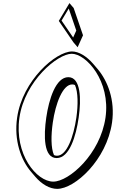

<svg xmlns="http://www.w3.org/2000/svg" viewBox="-20 -1172 748 1239"><path d="M90.5 -413C69.4 -266.8 114.5 -140.5 180.2 -63.7L207.4 -31.9C250 17.9 301.3 46.8 348.9 46.8C463.3 46.8 668.3 -140.2 703 -381.2C723.8 -526 674.7 -650.9 609.1 -727.6L581.9 -759.4C538.2 -810.3 487.3 -840 444.8 -840C341 -840 125.2 -654 90.5 -413ZM428.2 -1152 359.4 -1037 453.8 -899 481 -867.2 515.7 -944.2 455.4 -1120.2ZM463.8 -623.2C484 -577.8 484.6 -495.4 472.7 -413C455 -290 411.1 -167 347.9 -167C340.6 -167 334.1 -168.5 328.3 -171.4C308.1 -216.9 308.9 -299 320.7 -381.2C338.4 -504.2 384.8 -627.2 446 -627.2C452.5 -627.2 458.4 -625.8 463.8 -623.2ZM423.6 -1116.8 472.2 -974.8 452.1 -930 377.2 -1039.3ZM105.4 -412.7C139.4 -648.2 351.6 -825 442.7 -825C536.3 -825 694.7 -648.5 660.8 -413C626.8 -177.2 425.4 0 323.8 0C215.8 0 71.4 -176.7 105.4 -412.7ZM278.5 -413.1C261.5 -295.3 261 -152 345.7 -152C428.8 -152 470.8 -295.2 487.7 -413C504.7 -531 502.4 -674 420.9 -674C339.9 -674 295.5 -531.2 278.5 -413.1Z"/></svg>

Font: Blink
Style: 3DObl
Weight: 400
Designer: Mew Too
Foundry: Cannot Into Space Fonts
Version: Version 001.000